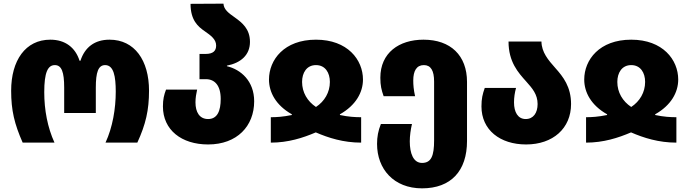

<svg xmlns="http://www.w3.org/2000/svg" viewBox="-20 -780 3770 1050"><path d="M104 0H278C240 -83 222 -179 222 -276C222 -383 241 -424 280 -424C317 -424 331 -386 331 -301V-162H504V-301C504 -384 517 -424 555 -424C602 -424 613 -362 613 -279C613 -186 596 -84 557 0H731C777 -100 795 -178 795 -284C795 -450 716 -563 579 -563C498 -563 444 -522 420 -448H415C392 -520 337 -563 255 -563C119 -563 41 -449 41 -284C41 -176 59 -102 104 0Z M1118 10C1277 10 1370 -91 1370 -226C1370 -337 1297 -400 1221 -418V-421C1297 -436 1347 -479 1347 -551C1347 -622 1304 -656 1265 -684C1231 -708 1204 -727 1202 -760L1022 -759C1022 -670 1062 -635 1100 -609C1133 -586 1162 -565 1162 -531C1162 -503 1147 -485 1104 -485H1071V-347H1106C1154 -347 1187 -313 1187 -239C1187 -174 1169 -129 1118 -129C1071 -129 1049 -167 1049 -220C1049 -245 1053 -267 1058 -290H888C877 -261 871 -237 871 -198C871 -69 973 10 1118 10Z M1461 0C1556 0 1637 -26 1707 -56C1776 -26 1858 0 1955 0V-139C1923 -139 1885 -141 1839 -151V-155C1926 -204 1965 -275 1965 -345C1965 -453 1881 -563 1708 -563C1534 -563 1451 -453 1451 -345C1451 -275 1489 -204 1576 -155V-151C1527 -141 1492 -139 1461 -139ZM1708 -195C1661 -226 1632 -275 1632 -332C1632 -382 1657 -424 1708 -424C1759 -424 1784 -382 1784 -332C1784 -275 1755 -226 1708 -195Z M2288 250C2447 250 2534 154 2534 -9V-332C2534 -477 2444 -563 2296 -563C2162 -563 2060 -491 2060 -355C2060 -312 2066 -288 2078 -254H2250C2242 -289 2240 -316 2240 -340C2240 -392 2258 -424 2298 -424C2336 -424 2354 -394 2354 -334V-12C2354 71 2339 111 2288 111C2240 111 2221 58 2221 -7C2221 -38 2226 -72 2233 -102H2063C2048 -65 2042 -31 2042 7C2042 144 2133 250 2288 250Z M2857 10C3004 10 3103 -78 3103 -211C3103 -305 3060 -360 3017 -408C2978 -452 2942 -494 2941 -553H2761C2761 -441 2814 -383 2858 -334C2891 -297 2920 -264 2920 -211C2920 -163 2897 -129 2855 -129C2812 -129 2791 -167 2791 -220C2791 -247 2795 -273 2802 -299H2631C2619 -265 2613 -241 2613 -198C2613 -69 2715 10 2857 10Z M3185 0C3280 0 3361 -26 3431 -56C3500 -26 3582 0 3679 0V-139C3647 -139 3609 -141 3563 -151V-155C3650 -204 3689 -275 3689 -345C3689 -453 3605 -563 3432 -563C3258 -563 3175 -453 3175 -345C3175 -275 3213 -204 3300 -155V-151C3251 -141 3216 -139 3185 -139ZM3432 -195C3385 -226 3356 -275 3356 -332C3356 -382 3381 -424 3432 -424C3483 -424 3508 -382 3508 -332C3508 -275 3479 -226 3432 -195Z"/></svg>

Font: Noto Sans Georgian SemiCondensed Black
Style: Regular
Weight: 900
Width: 4
Designer: Monotype Design Team, Akaki Razmadze
Foundry: Google LLC
Version: Version 2.005